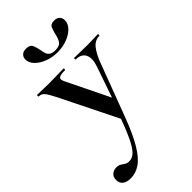

<svg xmlns="http://www.w3.org/2000/svg" viewBox="-309 -671 1022 1022"><g transform="rotate(-45 202.0 -160.5)"><path d="M441 -386Q443 -386 443 -380Q443 -374 441 -374Q407 -374 384 -345Q361 -316 343 -267L232 28Q196 124 162.5 179.5Q129 235 95 258Q61 281 23 281Q-6 281 -22.5 268.5Q-39 256 -39 232Q-39 208 -24.5 196.5Q-10 185 9 185Q26 185 36 191.5Q46 198 56 204.5Q66 211 82 211Q106 211 126 190.5Q146 170 169 120.5Q192 71 223 -15L220 40L50 -303Q28 -347 15.5 -360.5Q3 -374 -15 -374Q-18 -374 -18 -380Q-18 -386 -15 -386Q5 -386 27.5 -385Q50 -384 70 -384Q106 -384 133 -385Q160 -386 182 -386Q185 -386 185 -380Q185 -374 182 -374Q147 -374 137 -366Q127 -358 138 -335L265 -75L229 -16L316 -268Q333 -317 318.5 -345.5Q304 -374 263 -374Q261 -374 261 -380Q261 -386 263 -386Q287 -386 308.5 -385Q330 -384 364 -384Q388 -384 403.5 -385Q419 -386 441 -386ZM221 -485Q254 -485 265.5 -503Q277 -521 281 -544Q286 -566 293.5 -584Q301 -602 328 -602Q348 -602 359 -591Q370 -580 370 -563Q370 -537 349 -515.5Q328 -494 294.5 -481.5Q261 -469 222 -469Q183 -469 149 -482Q115 -495 94 -516.5Q73 -538 73 -563Q73 -580 84 -591Q95 -602 116 -602Q146 -602 154 -582.5Q162 -563 166 -540Q168 -527 172 -514Q176 -501 187.5 -493Q199 -485 221 -485Z"/></g></svg>

Font: Cormorant
Style: Bold
Weight: 700
Designer: Christian Thalmann (Catharsis Fonts)
Foundry: Catharsis Fonts
Version: Version 4.000